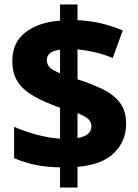

<svg xmlns="http://www.w3.org/2000/svg" viewBox="-20 -872 614 857"><path d="M248 -125Q183 -126 134 -137Q85 -148 43 -166V-306Q87 -286 143 -271Q199 -256 248 -253V-391Q178 -416 130.5 -443Q83 -470 59 -507Q35 -544 35 -600Q35 -683 94 -728Q153 -773 248 -780V-852H326V-782Q385 -779 434.5 -767Q484 -755 528 -736L483 -613Q445 -629 404.5 -638.5Q364 -648 326 -652V-518Q388 -498 437 -474.5Q486 -451 514.5 -414.5Q543 -378 543 -319Q543 -243 490 -190Q437 -137 326 -127V-35H248ZM248 -650Q189 -643 189 -604Q189 -584 202.5 -571Q216 -558 248 -545ZM326 -256Q388 -266 388 -308Q388 -328 373.5 -341Q359 -354 326 -367Z"/></svg>

Font: Noto Sans Kannada UI ExtraBold
Style: Regular
Weight: 800
Designer: Jelle Bosma - Monotype Design Team
Foundry: Monotype Imaging Inc.
Version: Version 2.005; ttfautohint (v1.8.4.7-5d5b)